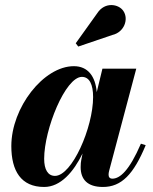

<svg xmlns="http://www.w3.org/2000/svg" viewBox="-20 -733 610 763"><path d="M426.5 -594C474 -605 492 -657 470.5 -689C452.5 -717 397 -727.5 366.5 -680.5L281 -561L291 -548ZM559 -156 540 -162C493.5 -54.5 456.5 -23 426.5 -23C415.5 -23 411.5 -30 411.5 -38.5C411.5 -43 412 -48 413.5 -53.5L521.5 -460H387L364.5 -367C359 -429.5 329.5 -470 273.5 -470C153 -470 25 -305.5 25 -152.5C25 -54 63.5 10 155.5 10C221 10 272.5 -50 308 -123L303 -97.5C301.5 -90.5 300.5 -81 300.5 -69C300.5 -20 327.5 10 389 10C463 10 511 -40.5 559 -156ZM350 -347.5C350 -226 266 -34 198.5 -34C170.5 -34 155.5 -59 155.5 -102C155.5 -219.5 240 -427.5 305.5 -427.5C336 -427.5 350 -396.5 350 -347.5Z"/></svg>

Font: Bodoni* 11pt
Style: Bold Italic
Weight: 700
Italic angle: -13°
Version: Version 2.3